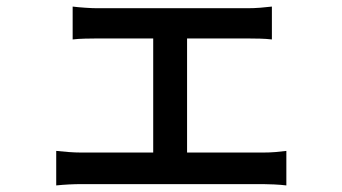

<svg xmlns="http://www.w3.org/2000/svg" viewBox="-20 -548 1040 584"><path d="M151 -89Q169 -87 189.5 -85.5Q210 -84 227 -84H446V-431H274Q261 -431 239 -430.5Q217 -430 201 -428V-528Q217 -526 239 -524.5Q261 -523 274 -523H734Q752 -523 771.5 -524.5Q791 -526 807 -528V-428Q790 -430 770.5 -430.5Q751 -431 734 -431H549V-84H780Q800 -84 818 -85.5Q836 -87 851 -89V16Q835 14 814 13Q793 12 780 12H227Q210 12 190 13Q170 14 151 16Z"/></svg>

Font: Source Han Sans Medium
Style: Regular
Weight: 500
Designer: Ryoko NISHIZUKA Ë•øÂ°öÊ∂ºÂ≠ê (kana, bopomofo & ideographs); Paul D. Hunt (Latin, Greek & Cyrillic); Sandoll Communicatio
Foundry: Adobe
Version: Version 2.004;hotconv 1.0.118;makeotfexe 2.5.65603